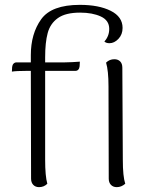

<svg xmlns="http://www.w3.org/2000/svg" viewBox="-20 -761 616 791"><path d="M410 -590Q430 -612 430 -642Q430 -677 395.5 -693Q361 -709 310 -709Q250 -709 218.5 -686.5Q187 -664 176.5 -625Q166 -586 166 -525V-504H246Q259 -504 277.5 -505Q296 -506 309 -507L308 -488Q307 -479 302.5 -474Q298 -469 290 -469H166V-103Q166 -35 175 -4Q161 10 141 10Q126 10 117 0.5Q108 -9 108 -25L107 -469H89Q48 -469 29 -466L30 -485Q31 -494 36 -499Q41 -504 48 -504H107V-534Q107 -622 149.5 -681.5Q192 -741 309 -741Q387 -741 436 -716.5Q485 -692 485 -646Q485 -619 468 -601Q451 -583 431 -583Q417 -583 410 -590ZM496 -4Q480 10 461 10Q446 10 437 0.5Q428 -9 428 -25L427 -405Q427 -470 417 -503Q431 -517 451 -517Q466 -517 475 -508Q484 -499 484 -482L486 -103Q486 -34 496 -4Z"/></svg>

Font: Arima Madurai Light
Style: Regular
Weight: 300
Designer: Joana Correia and Natanael Gama
Foundry: NDISCOVER
Version: Version 1.019